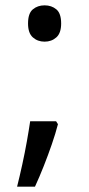

<svg xmlns="http://www.w3.org/2000/svg" viewBox="-20 -570 334 719"><path d="M190 -116 197 -105Q188 -70 174 -29.5Q160 11 144 51.5Q128 92 111 129H44Q54 89 63.5 45.5Q73 2 80.5 -40Q88 -82 93 -116ZM147 -414Q121 -414 103 -430Q85 -446 85 -482Q85 -520 103 -535Q121 -550 147 -550Q173 -550 191 -535Q209 -520 209 -482Q209 -446 191 -430Q173 -414 147 -414Z"/></svg>

Font: hingu115
Style: Book
Weight: 400
Designer: Jelle Bosma - Monotype Design Team
Foundry: Monotype Imaging Inc.
Version: Version 2.003